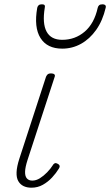

<svg xmlns="http://www.w3.org/2000/svg" viewBox="-20 -856 512 892"><path d="M126 16Q105 16 89.5 8.5Q74 1 65 -14.5Q56 -30 57 -56Q58 -82 70 -119L194 -500Q198 -508 202.5 -511.5Q207 -515 217 -515Q227 -515 232 -511Q237 -507 234 -499L108 -113Q97 -79 96.5 -58Q96 -37 105 -27Q114 -17 130 -17Q148 -17 165.5 -28Q183 -39 199 -55.5Q215 -72 225 -88Q228 -94 233.5 -97Q239 -100 248 -95Q256 -91 257 -85Q258 -79 253 -72Q241 -52 222 -31.5Q203 -11 179 2.5Q155 16 126 16ZM269 -630Q199 -630 168 -679.5Q137 -729 153 -820Q155 -828 160 -832Q165 -836 175 -836Q184 -836 187 -832Q190 -828 188 -820Q176 -747 196.5 -709Q217 -671 269 -671Q329 -671 373.5 -709Q418 -747 434 -820Q436 -828 441 -832Q446 -836 457 -836Q465 -836 469 -832Q473 -828 471 -820Q457 -760 427 -717.5Q397 -675 356.5 -652.5Q316 -630 269 -630Z"/></svg>

Font: Playwrite CO Thin
Style: Regular
Weight: 250
Version: Version 1.002